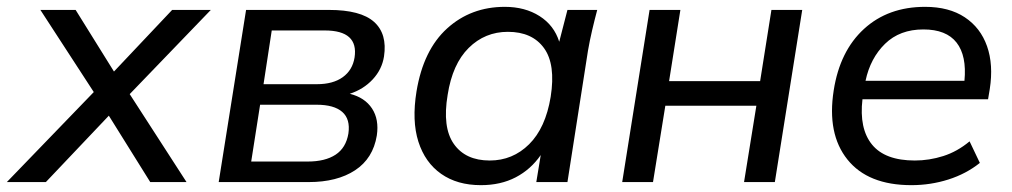

<svg xmlns="http://www.w3.org/2000/svg" viewBox="-52 -532 2958 561"><path d="M-32 0 222 -263 66 -503H169L281 -323L451 -503H564L327 -257L493 0H387L266 -194L82 0Z M587 0 667 -503H909Q1002 -503 1041 -468Q1080 -433 1070 -367Q1064 -329 1037 -300Q1010 -271 970 -258Q1014 -247 1035 -215Q1056 -183 1049 -136Q1038 -69 985.5 -34.5Q933 0 850 0ZM718 -286H874Q921 -286 949.5 -306.5Q978 -327 984 -364Q996 -443 897 -443H742ZM682 -60H847Q898 -60 928.5 -80Q959 -100 966 -142Q972 -184 948 -205Q924 -226 873 -226H708Z M1353 9Q1284 9 1237 -24Q1190 -57 1170.5 -118Q1151 -179 1165 -265Q1185 -386 1254.5 -449Q1324 -512 1423 -512Q1482 -512 1524.5 -485Q1567 -458 1582 -410L1606 -503H1693Q1685 -473 1678 -443Q1671 -413 1666 -384L1606 0H1515L1528 -79Q1499 -37 1455 -14Q1411 9 1353 9ZM1379 -63Q1446 -63 1494 -110.5Q1542 -158 1557 -249Q1572 -344 1537.5 -391.5Q1503 -439 1432 -439Q1365 -439 1317.5 -392Q1270 -345 1256 -255Q1240 -160 1274 -111.5Q1308 -63 1379 -63Z M1766 0 1846 -503H1936L1903 -295H2169L2202 -503H2292L2212 0H2122L2158 -223H1892L1856 0Z M2611 9Q2484 9 2424 -66Q2364 -141 2384 -268Q2402 -383 2472.5 -447.5Q2543 -512 2651 -512Q2721 -512 2767 -481.5Q2813 -451 2832 -397Q2851 -343 2840 -272L2835 -242H2468Q2458 -156 2496 -109.5Q2534 -63 2621 -63Q2663 -63 2704 -76Q2745 -89 2781 -119L2811 -56Q2771 -24 2719 -7.5Q2667 9 2611 9ZM2646 -446Q2577 -446 2534 -404Q2491 -362 2477 -296H2766Q2773 -369 2743 -407.5Q2713 -446 2646 -446Z"/></svg>

Font: Mulish Medium
Style: Italic
Weight: 500
Italic angle: -9°
Designer: Vernon Adams
Foundry: Vernon Adams
Version: Version 3.603; ttfautohint (v1.8.3)